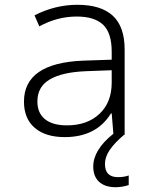

<svg xmlns="http://www.w3.org/2000/svg" viewBox="-20 -562 640 801"><path d="M517 170V210Q490 219 462 219Q418 219 393.5 196.5Q369 174 369 133Q369 63 453 -4L446 -89H443Q382 10 250 10Q170 10 125 -28.5Q80 -67 80 -138Q80 -299 327 -309L446 -313V-346Q446 -425 410 -459Q374 -493 300 -493Q219 -493 144 -452L124 -498Q210 -542 303 -542Q401 -542 450.5 -496.5Q500 -451 500 -355V0H498Q459 33 438.5 62.5Q418 92 418 123Q418 177 472 177Q498 177 517 170ZM446 -269 339 -265Q239 -261 187.5 -230.5Q136 -200 136 -139Q136 -90 168 -64.5Q200 -39 259 -39Q344 -39 395 -87Q446 -135 446 -217Z"/></svg>

Font: Noto Sans Mono UI Light
Style: Regular
Weight: 300
Monospace: yes
Designer: Monotype Design team
Foundry: Monotype Imaging Inc.
Version: Version 1.000